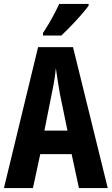

<svg xmlns="http://www.w3.org/2000/svg" viewBox="-20 -953 566 973"><path d="M429 -924V-933H280C259 -888 233 -839 198 -786V-773H291C337 -816 402 -886 429 -924ZM380 0H526L350 -714H173L0 0H147L184 -172H343ZM283 -480 322 -291H205L243 -482C253 -528 260 -573 263 -608C268 -572 275 -527 283 -480Z"/></svg>

Font: Noto Sans Armenian ExtraCondensed
Style: Regular
Weight: 400
Width: 2
Designer: Monotype Design Team
Foundry: Monotype Imaging Inc.
Version: Version 2.008